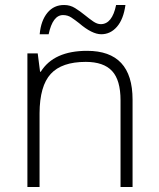

<svg xmlns="http://www.w3.org/2000/svg" viewBox="-20 -743 630 763"><path d="M459 0V-344.2Q459 -424.8 425.3 -460.9Q391.6 -497.1 320.8 -497.1Q225.6 -497.1 181.6 -449.2Q137.7 -401.4 137.2 -293V0H88.9V-530.8H129.9L139.2 -458H142.1Q193.8 -541 326.2 -541Q506.8 -541 506.8 -347.2V0ZM380.4 -647Q425.8 -647 441.4 -723.1H478.5Q470.7 -666.5 444.8 -636.7Q418.9 -606.9 382.3 -606.9Q345.7 -606.9 294.4 -650.9Q278.3 -663.6 263.7 -673.3Q249 -683.1 230.5 -683.1Q189.5 -683.1 173.3 -606.9H137.7Q142.6 -661.1 168.5 -692.4Q194.3 -723.6 235.4 -723.1Q258.8 -723.1 278.3 -710.9Q297.9 -698.7 316.4 -683.6Q335 -668.5 350.6 -657.7Q366.2 -647 380.4 -647Z"/></svg>

Font: OpenSans-Light
Style: Regular
Weight: 300
Foundry: Ascender Corporation
Version: Version 1.10